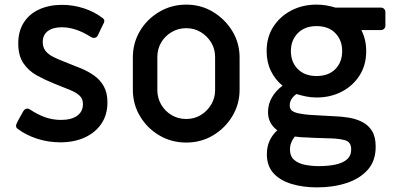

<svg xmlns="http://www.w3.org/2000/svg" viewBox="-20 -604 1707 831"><path d="M241 12Q189 12 141 -3.5Q93 -19 57 -46Q46 -53 51 -67Q57 -81 65.5 -95.5Q74 -110 81 -123Q88 -134 98 -134Q102 -134 104.5 -133Q107 -132 110 -130Q143 -108 175.5 -96.5Q208 -85 244 -85Q289 -85 314 -103Q339 -121 339 -154Q339 -176 325 -189.5Q311 -203 283.5 -214.5Q256 -226 215 -242Q175 -258 139.5 -277.5Q104 -297 81.5 -330Q59 -363 59 -416Q59 -469 83 -506.5Q107 -544 150 -563.5Q193 -583 248 -583Q297 -583 343 -568Q389 -553 424 -526Q435 -519 430 -506Q423 -492 416.5 -478.5Q410 -465 403 -450Q398 -440 386 -440Q380 -440 375 -443Q339 -466 307.5 -476Q276 -486 248 -486Q209 -486 187 -469.5Q165 -453 165 -422Q165 -400 176.5 -384.5Q188 -369 212 -357Q236 -345 273 -331Q302 -320 332 -307.5Q362 -295 388 -276.5Q414 -258 429.5 -230Q445 -202 445 -161Q445 -108 419.5 -69.5Q394 -31 348 -9.5Q302 12 241 12Z M786 13Q722 13 669.5 -18Q617 -49 586 -101Q555 -153 555 -216V-355Q555 -418 585.5 -469.5Q616 -521 669 -552.5Q722 -584 786 -584Q850 -584 902 -552.5Q954 -521 985.5 -469.5Q1017 -418 1017 -355V-216Q1017 -153 985.5 -101Q954 -49 902 -18Q850 13 786 13ZM786 -89Q821 -89 849 -106Q877 -123 894 -151.5Q911 -180 911 -214V-357Q911 -392 894 -420Q877 -448 849 -465Q821 -482 786 -482Q751 -482 722.5 -465Q694 -448 677.5 -420Q661 -392 661 -357V-214Q661 -180 677.5 -151.5Q694 -123 722.5 -106Q751 -89 786 -89Z M1352 207Q1291 207 1241.5 192Q1192 177 1163.5 145.5Q1135 114 1135 63Q1135 31 1147 5Q1159 -21 1180 -40Q1159 -56 1149.5 -75.5Q1140 -95 1140 -119Q1140 -153 1157 -182.5Q1174 -212 1203 -233Q1171 -259 1152.5 -297Q1134 -335 1134 -383Q1134 -444 1163.5 -489Q1193 -534 1241.5 -559Q1290 -584 1350 -584Q1372 -584 1392.5 -580.5Q1413 -577 1432 -571H1629Q1637 -571 1642.5 -565.5Q1648 -560 1648 -552V-493Q1648 -485 1642.5 -479.5Q1637 -474 1629 -474H1544Q1565 -433 1565 -383Q1565 -322 1536 -277Q1507 -232 1458.5 -207Q1410 -182 1350 -182Q1326 -182 1304.5 -186.5Q1283 -191 1263 -197Q1250 -188 1242 -175.5Q1234 -163 1234 -148Q1234 -130 1247 -122.5Q1260 -115 1280 -112Q1295 -109 1318.5 -107Q1342 -105 1370 -104Q1398 -103 1425 -101Q1456 -100 1488 -95Q1520 -90 1547 -76.5Q1574 -63 1590 -37.5Q1606 -12 1606 31Q1606 92 1572 130.5Q1538 169 1480.5 188Q1423 207 1352 207ZM1361 115Q1399 115 1431 108.5Q1463 102 1481.5 86Q1500 70 1500 43Q1500 11 1475 3.5Q1450 -4 1414 -5Q1392 -6 1366 -6.5Q1340 -7 1310 -9Q1296 -9 1283.5 -10Q1271 -11 1256 -13Q1246 -1 1240.5 13.5Q1235 28 1235 43Q1235 72 1252.5 87.5Q1270 103 1298.5 109Q1327 115 1361 115ZM1350 -275Q1402 -275 1431.5 -305Q1461 -335 1461 -383Q1461 -430 1431.5 -460.5Q1402 -491 1350 -491Q1299 -491 1269 -460.5Q1239 -430 1239 -383Q1239 -335 1269 -305Q1299 -275 1350 -275Z"/></svg>

Font: Miriam Libre SemiBold
Style: Regular
Weight: 600
Version: Version 2.000